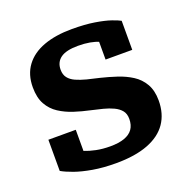

<svg xmlns="http://www.w3.org/2000/svg" viewBox="-105 -651 752 764"><g transform="rotate(-20 270.5 -269.0)"><path d="M370 -136Q370 -158 359 -171.5Q348 -185 329 -194Q310 -203 286.5 -209Q263 -215 236 -221Q203 -228 170.5 -238.5Q138 -249 111 -266.5Q84 -284 68 -312.5Q52 -341 52 -385Q52 -439 79.5 -476Q107 -513 157.5 -531.5Q208 -550 277 -550Q332 -550 372.5 -543.5Q413 -537 439 -528Q465 -519 475 -513V-390H362V-489Q375 -490 383 -486.5Q391 -483 394.5 -476.5Q398 -470 398.5 -462Q399 -454 397 -445Q385 -456 367 -463.5Q349 -471 327 -475Q305 -479 277 -479Q227 -479 203.5 -462Q180 -445 180 -413Q180 -392 190.5 -378.5Q201 -365 220 -356.5Q239 -348 264 -341.5Q289 -335 317 -329Q350 -321 383.5 -310Q417 -299 444.5 -281.5Q472 -264 488.5 -235.5Q505 -207 505 -165Q505 -109 478 -69.5Q451 -30 396.5 -9Q342 12 261 12Q207 12 163.5 4.5Q120 -3 89 -14Q58 -25 39 -36V-168H155V-37Q138 -44 128 -53Q118 -62 114.5 -71Q111 -80 112.5 -87.5Q114 -95 120 -98Q134 -87 155 -78.5Q176 -70 203 -64.5Q230 -59 262 -59Q298 -59 322 -67.5Q346 -76 358 -93Q370 -110 370 -136Z"/></g></svg>

Font: Roboto Serif SemiBold
Style: Regular
Weight: 600
Designer: Greg Gazdowicz
Foundry: Commercial Type
Version: Version 1.008